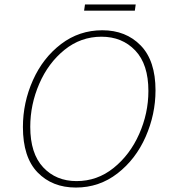

<svg xmlns="http://www.w3.org/2000/svg" viewBox="-20 -836 774 863"><path d="M83 -265Q83 -375 128 -475.5Q173 -576 254.5 -638Q336 -700 440 -700Q546 -700 612.5 -631.5Q679 -563 679 -430Q679 -322 634.5 -221Q590 -120 508 -56.5Q426 7 321 7Q215 7 149 -61Q83 -129 83 -265ZM647 -427Q647 -547 588 -609Q529 -671 436 -671Q343 -671 270 -612Q197 -553 156.5 -459.5Q116 -366 116 -266Q116 -146 174 -84Q232 -22 324 -22Q417 -22 490.5 -81Q564 -140 605.5 -233.5Q647 -327 647 -427ZM362 -816H590L586 -788H358Z"/></svg>

Font: Bitter Pro ExtraLight
Style: Italic
Weight: 275
Italic angle: -9°
Designer: Sol Matas, and Bitter project Authors
Foundry: Sol Matas
Version: Version 1.010